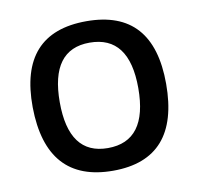

<svg xmlns="http://www.w3.org/2000/svg" viewBox="-61 -534 628 606"><g transform="rotate(-10 253.0 -231.5)"><path d="M254.9 8.8Q42 8.8 39.1 -232.4Q37.1 -470.7 252.9 -470.7Q466.8 -470.7 466.8 -232.4Q466.8 8.8 254.9 8.8ZM251 -64.5Q377.9 -64.5 377.9 -234.4Q377.9 -402.3 251 -402.3Q126 -402.3 126 -233.4Q126 -64.5 251 -64.5Z"/></g></svg>

Font: BF_TEXT
Style: Regular
Weight: 400
Foundry: EA DICE
Version: Version 1.404